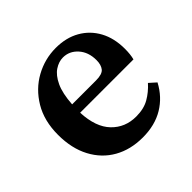

<svg xmlns="http://www.w3.org/2000/svg" viewBox="-132 -629 779 779"><g transform="rotate(-45 257.5 -239.5)"><path d="M273 -445Q249 -445 225.5 -429.5Q202 -414 185.5 -379Q169 -344 165 -284H302Q338 -284 350 -299Q362 -314 362 -341Q362 -387 336 -416Q310 -445 273 -445ZM273 14Q203 14 150 -16Q97 -46 67 -102.5Q37 -159 37 -237Q37 -317 71.5 -374.5Q106 -432 161.5 -462.5Q217 -493 280 -493Q339 -493 383 -468Q427 -443 451.5 -398Q476 -353 476 -292Q476 -260 470 -237H164Q168 -151 209.5 -108Q251 -65 314 -65Q358 -65 388.5 -82.5Q419 -100 444 -128L473 -102Q444 -47 393.5 -16.5Q343 14 273 14Z"/></g></svg>

Font: Source Serif Pro SemiBold
Style: Regular
Weight: 600
Designer: Frank Grießhammer
Foundry: Adobe Systems Incorporated
Version: Version 3.001;hotconv 1.0.111;makeotfexe 2.5.65597